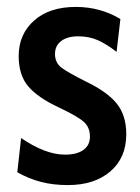

<svg xmlns="http://www.w3.org/2000/svg" viewBox="-20 -525 406 555"><path d="M30 -27 41 -126Q111 -78 168 -78Q202 -78 221 -91.5Q240 -105 240 -130Q240 -157 222 -173Q204 -189 149 -215Q89 -243 61.5 -275.5Q34 -308 34 -363Q34 -426 78.5 -465.5Q123 -505 199 -505Q270 -505 328 -470L317 -375Q289 -397 263.5 -408.5Q238 -420 206 -420Q175 -420 157 -406.5Q139 -393 139 -369Q139 -344 157 -330Q175 -316 229 -289Q291 -259 318 -225Q345 -191 345 -137Q345 -69 299 -29.5Q253 10 176 10Q134 10 99 1Q64 -8 30 -27Z"/></svg>

Font: Cabin Condensed SemiBold
Style: Regular
Weight: 600
Width: 3
Designer: Pablo Impallari
Foundry: Pablo Impallari. http://www.impallari.com Igino Marini. http://www.ikern.com
Version: Version 2.001